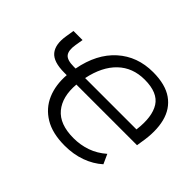

<svg xmlns="http://www.w3.org/2000/svg" viewBox="-151 -958 1211 1211"><g transform="rotate(45 454.5 -352.5)"><path d="M536 9Q426 9 356 -33.5Q286 -76 255 -149Q224 -222 231 -315H209Q112 -315 76.5 -358Q41 -401 55 -486L64 -542H145L136 -488Q127 -433 146 -408.5Q165 -384 225 -384H241Q271 -542 367 -628Q463 -714 603 -714Q713 -714 777 -669Q841 -624 861.5 -542Q882 -460 862 -349L857 -316H316Q306 -199 362 -131.5Q418 -64 542 -64Q604 -64 659.5 -83.5Q715 -103 763 -145L792 -81Q744 -38 679 -14.5Q614 9 536 9ZM599 -643Q492 -643 422 -576Q352 -509 326 -384H784Q800 -510 758 -576.5Q716 -643 599 -643Z"/></g></svg>

Font: Mulish
Style: Italic
Weight: 400
Italic angle: -9°
Designer: Vernon Adams
Foundry: Vernon Adams
Version: Version 3.603; ttfautohint (v1.8.3)